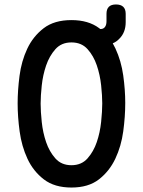

<svg xmlns="http://www.w3.org/2000/svg" viewBox="-20 -830 640 860"><path d="M300 10Q224 10 176.5 -26.5Q129 -63 103 -119Q77 -175 68 -241Q59 -307 59 -367Q59 -425 67.5 -490.5Q76 -556 102 -611.5Q128 -667 175.5 -703.5Q223 -740 300 -740Q376 -740 424 -704Q426 -702 429 -700H431Q443 -700 450 -709Q457 -718 457 -735V-768Q457 -789 467.5 -799.5Q478 -810 499.5 -810Q521 -810 532 -799.5Q543 -789 543 -768V-731Q543 -684 514 -656Q502 -643 485 -636Q491 -625 497 -613Q523 -557 532 -492Q541 -427 541 -369Q541 -308 532 -241.5Q523 -175 496.5 -119Q470 -63 423 -26.5Q376 10 300 10ZM300 -90Q345 -90 372 -120.5Q399 -151 413.5 -193.5Q428 -236 433 -284Q438 -332 438 -367Q438 -401 433 -448Q428 -495 413.5 -537.5Q399 -580 372 -610Q345 -640 300 -640Q255 -640 228 -609.5Q201 -579 186.5 -536.5Q172 -494 167 -447Q162 -400 162 -366Q162 -331 167 -283.5Q172 -236 186.5 -193.5Q201 -151 228 -120.5Q255 -90 300 -90Z"/></svg>

Font: Maple Mono NL Medium
Style: Regular
Weight: 500
Monospace: yes
Designer: subframe7536
Version: Version 7.000